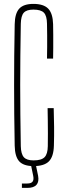

<svg xmlns="http://www.w3.org/2000/svg" viewBox="-20 -824 331 960"><path d="M148 6.5Q98 6.5 76.2 -17.2Q54.5 -41 53.5 -95.5Q52 -178.5 51.2 -253Q50.5 -327.5 50.5 -399.5Q50.5 -471.5 51.2 -546Q52 -620.5 53.5 -703Q54.5 -757 76.2 -780.8Q98 -804.5 147 -804.5Q198 -804.5 221 -780.8Q244 -757 245.5 -703Q246 -682.5 246.2 -649.8Q246.5 -617 246.2 -584.2Q246 -551.5 245.5 -531H215Q215.5 -560 215.8 -589Q216 -618 215.8 -647.2Q215.5 -676.5 215 -705Q214.5 -745 199.5 -760.5Q184.5 -776 147 -776Q113 -776 99 -760.5Q85 -745 84 -705Q82.5 -622 81.8 -547Q81 -472 81 -399.8Q81 -327.5 81.8 -252.2Q82.5 -177 84 -93Q85 -54 99.2 -38Q113.5 -22 148 -22Q187 -22 202.8 -38Q218.5 -54 219 -93Q219.5 -124.5 219.5 -156.5Q219.5 -188.5 219 -220.5Q218.5 -252.5 218 -283.5H248.5Q250 -233 250.5 -189.2Q251 -145.5 249.5 -95.5Q248 -41 224.5 -17.2Q201 6.5 148 6.5ZM89.5 115.5V93.5H116.5Q136 93.5 143 84Q150 74.5 146 55L134.5 -1H159L170.5 55Q176 84.5 162.5 100Q149 115.5 116.5 115.5Z"/></svg>

Font: Big Shoulders Display ExtraLight
Style: Regular
Weight: 250
Designer: Patric King
Foundry: XO Type Co
Version: Version 2.002